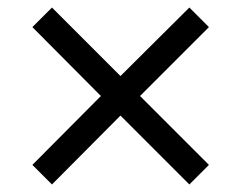

<svg xmlns="http://www.w3.org/2000/svg" viewBox="-20 -540 640 510"><path d="M118 -50 66 -102 248 -285 66 -468 118 -520 300 -338 483 -520 535 -468 352 -285 535 -102 483 -50 300 -233Z"/></svg>

Font: Mulish ExtraLight SemiBold
Style: Regular
Weight: 600
Version: Version 3.603